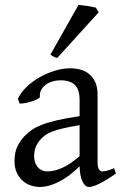

<svg xmlns="http://www.w3.org/2000/svg" viewBox="-20 -747 499 782"><path d="M171.9 -48.8Q201.2 -48.8 234.1 -63.7Q267.1 -78.6 304.2 -110.8V-237.3Q263.2 -230.5 236.6 -224.1Q210 -217.8 192.9 -211.2Q175.8 -204.6 165.5 -197.3Q155.3 -189.9 147.5 -181.6Q134.8 -168.5 127 -151.6Q119.1 -134.8 119.1 -111.8Q119.1 -92.3 125 -80.1Q130.9 -67.9 139.2 -60.8Q147.5 -53.7 156.5 -51.3Q165.5 -48.8 171.9 -48.8ZM452.1 -40Q410.6 -11.2 383.5 1.7Q356.4 14.6 342.8 14.6Q326.7 14.6 315.9 -7.8Q305.2 -30.3 304.2 -69.8Q282.2 -47.9 260.3 -31.7Q238.3 -15.6 217.3 -5.4Q196.3 4.9 177.5 9.8Q158.7 14.6 143.1 14.6Q125.5 14.6 106.9 8.8Q88.4 2.9 73.5 -9.8Q58.6 -22.5 48.8 -42.5Q39.1 -62.5 39.1 -90.8Q39.1 -127.9 52 -152.8Q64.9 -177.7 83 -195.8Q94.7 -207.5 109.6 -218Q124.5 -228.5 149.2 -238.3Q173.8 -248 210.9 -256.8Q248 -265.6 304.2 -273.9V-342.8Q304.2 -359.4 300.3 -373.8Q296.4 -388.2 287.1 -398.7Q277.8 -409.2 262 -414.8Q246.1 -420.4 222.2 -419.9Q206.5 -419.4 191.4 -414.6Q176.3 -409.7 165 -400.9Q153.8 -392.1 147.5 -380.1Q141.1 -368.2 142.6 -353.5Q143.1 -349.1 132.6 -343.5Q122.1 -337.9 107.7 -333.5Q93.3 -329.1 79.3 -326.7Q65.4 -324.2 59.6 -325.7L52.7 -344.7Q64 -369.1 86.9 -391.6Q109.9 -414.1 139.4 -431.2Q168.9 -448.2 201.9 -458.5Q234.9 -468.8 265.6 -468.8Q319.3 -468.8 348.4 -440.7Q377.4 -412.6 377.4 -362.3V-86.9Q377.4 -66.4 382.8 -57.6Q388.2 -48.8 397 -48.8Q403.8 -48.8 414.6 -51.3Q425.3 -53.7 444.8 -62ZM213.4 -511.2Q204.6 -512.7 197.8 -516.6Q190.9 -520.5 185.5 -524.9L299.8 -727.1Q305.7 -726.6 315.2 -725.3Q324.7 -724.1 335.2 -722.7Q345.7 -721.2 355.5 -719.2Q365.2 -717.3 370.6 -715.8L381.8 -696.8Z"/></svg>

Font: Gentium Plus Eur
Style: Regular
Weight: 400
Designer: J. Victor Gaultney, Annie Olsen, Iska Routamaa, Becca Hirsbrunner
Foundry: SIL International
Version: Version 5.000